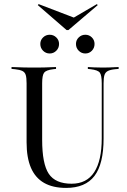

<svg xmlns="http://www.w3.org/2000/svg" viewBox="-20 -894 613 925"><path d="M108.1 -369.4V-492.7Q108.1 -519.4 104 -532.7Q100 -546 87.9 -552Q75.8 -558.1 52.4 -560.5L35.5 -562.1V-571Q46 -571 61.3 -570.2Q76.6 -569.4 96 -569Q115.3 -568.5 137.1 -568.5H145.2H153.2Q174.2 -568.5 192.7 -569Q211.3 -569.4 225.8 -570.2Q240.3 -571 250 -571V-562.1L236.3 -560.5Q202.4 -556.5 192.7 -544Q183.1 -531.5 183.1 -492.7V-369.4ZM298.4 11.3Q234.7 11.3 192.3 -12.9Q150 -37.1 129 -85.9Q108.1 -134.7 108.1 -208.1V-369.4H183.1V-221Q183.1 -104.8 214.9 -56.9Q246.8 -8.9 325 -8.9Q397.6 -8.9 433.9 -64.5Q470.2 -120.2 470.2 -227.4V-369.4H479V-226.6Q479 -104 435.1 -46.4Q391.1 11.3 298.4 11.3ZM470.2 -369.4V-492.7Q470.2 -531.5 460.9 -544Q451.6 -556.5 416.9 -560.5L403.2 -562.1V-571Q414.5 -570.2 433.1 -569.4Q451.6 -568.5 474.2 -568.5Q490.3 -568.5 504.8 -569Q519.4 -569.4 531.5 -570.2Q543.5 -571 551.6 -571V-562.1L533.9 -560.5Q510.5 -558.1 498.8 -551.6Q487.1 -545.2 483.1 -531.9Q479 -518.5 479 -492.7V-369.4ZM219.4 -636.3Q200.8 -636.3 187.5 -649.6Q174.2 -662.9 174.2 -682.3Q174.2 -700.8 187.5 -713.7Q200.8 -726.6 219.4 -726.6Q237.9 -726.6 251.2 -713.7Q264.5 -700.8 264.5 -682.3Q264.5 -662.9 251.2 -649.6Q237.9 -636.3 219.4 -636.3ZM391.1 -636.3Q372.6 -636.3 359.3 -649.6Q346 -662.9 346 -682.3Q346 -700.8 359.3 -713.7Q372.6 -726.6 391.1 -726.6Q409.7 -726.6 422.6 -713.7Q435.5 -700.8 435.5 -682.3Q435.5 -662.9 422.6 -649.6Q409.7 -636.3 391.1 -636.3ZM446.8 -874.2 450.8 -869.4 309.7 -749.2H300.8L162.1 -869.4L166.1 -874.2L351.6 -803.2L316.9 -798.4Z"/></svg>

Font: Playfair 144pt SemiCondensed Light
Style: Regular
Weight: 300
Width: 4
Designer: Claus Eggers Sørensen
Foundry: Claus Eggers Sørensen
Version: Version 2.203